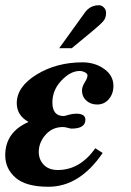

<svg xmlns="http://www.w3.org/2000/svg" viewBox="-25 -700 499 733"><path d="M201 -516 299 -652Q319 -680 353 -680Q363 -680 371.5 -671.5Q380 -663 380 -651Q380 -632 370 -620Q360 -608 330 -583L249 -516ZM83 -234V-235Q39 -260 39 -306Q39 -369 115 -415.5Q191 -462 290 -462Q337 -462 372.5 -437Q408 -412 408 -372Q408 -342 390.5 -321.5Q373 -301 346 -301Q321 -301 304.5 -316Q288 -331 288 -354Q288 -369 298.5 -385.5Q309 -402 309 -412Q309 -419 299 -424Q289 -429 279 -429Q244 -429 209.5 -392.5Q175 -356 175 -309Q175 -257 218 -257Q222 -257 236.5 -261.5Q251 -266 266 -266Q301 -266 301 -243Q301 -209 248 -209Q244 -209 233.5 -212Q223 -215 215 -215Q175 -215 149 -185.5Q123 -156 123 -120Q123 -91 142 -71Q161 -51 196 -51Q280 -51 339 -134L367 -116Q279 13 160 13Q74 13 34.5 -21.5Q-5 -56 -5 -107Q-5 -195 83 -234Z"/></svg>

Font: STIX
Style: Bold Italic
Weight: 700
Italic angle: -16.33°
Designer: MicroPress Inc., with final additions and corrections provided by Coen Hoffman, Elsevier (retired)
Version: Version 1.1.1